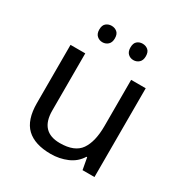

<svg xmlns="http://www.w3.org/2000/svg" viewBox="-171 -862 960 1004"><g transform="rotate(30 309.0 -360.0)"><path d="M533 -536V0H461L448 -71H444Q418 -29 372 -9.5Q326 10 274 10Q177 10 128 -36.5Q79 -83 79 -185V-536H168V-191Q168 -63 287 -63Q376 -63 410.5 -113Q445 -163 445 -257V-536ZM169 -681Q169 -707 183 -718.5Q197 -730 216 -730Q235 -730 249 -718.5Q263 -707 263 -681Q263 -656 249 -643.5Q235 -631 216 -631Q197 -631 183 -643.5Q169 -656 169 -681ZM357 -681Q357 -707 370.5 -718.5Q384 -730 403 -730Q422 -730 436 -718.5Q450 -707 450 -681Q450 -656 436 -643.5Q422 -631 403 -631Q384 -631 370.5 -643.5Q357 -656 357 -681Z"/></g></svg>

Font: Noto Sans
Style: Regular
Weight: 400
Designer: Monotype Design Team
Foundry: Monotype Imaging Inc.
Version: Version 2.007